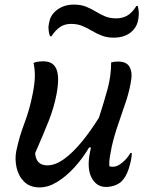

<svg xmlns="http://www.w3.org/2000/svg" viewBox="-20 -805 640 836"><path d="M126 -531Q134 -535 145.5 -536.5Q157 -538 169 -538Q212 -538 226 -503Q240 -468 226 -394Q215 -336 191.5 -277Q168 -218 133 -138Q137 -85 186 -85Q221 -85 259.5 -113Q298 -141 336.5 -188Q375 -235 411 -293Q431 -355 447.5 -414Q464 -473 464 -533Q476 -537 493 -537Q530 -537 543 -515.5Q556 -494 552 -463Q546 -417 529.5 -366.5Q513 -316 495 -265Q477 -214 466 -164Q461 -140 458 -120.5Q455 -101 456 -81Q464 -79 473 -79Q491 -79 513 -97.5Q535 -116 548 -139H554Q553 -114 546 -89Q535 -46 517 -24Q505 -8 484.5 0.5Q464 9 441 9Q401 9 379.5 -30Q358 -69 371 -138Q373 -150 376 -163H368Q339 -114 303 -75Q267 -36 228.5 -12.5Q190 11 152 11Q110 11 85 -14Q60 -39 52 -76Q44 -113 51 -148Q64 -210 86.5 -269Q109 -328 122 -395Q130 -433 131.5 -466Q133 -499 126 -531ZM486 -725Q513 -725 534 -737Q555 -749 574 -779H580Q582 -771 583.5 -760.5Q585 -750 584 -738Q584 -725 578.5 -706Q573 -687 556 -670Q527 -641 474 -641Q446 -641 423 -650Q400 -659 380 -671Q360 -683 338.5 -692Q317 -701 290 -701Q261 -701 241 -687Q221 -673 204 -647H198Q195 -655 193 -665Q191 -675 191 -688Q192 -701 197 -719Q202 -737 218 -753Q233 -768 254 -776.5Q275 -785 302 -785Q332 -785 354.5 -776Q377 -767 396.5 -755Q416 -743 437 -734Q458 -725 486 -725Z"/></svg>

Font: Recursive Mn Csl St
Style: Italic
Weight: 400
Italic angle: -15°
Monospace: yes
Version: Version 1.079;hotconv 1.0.112;makeotfexe 2.5.65598; ttfautoh